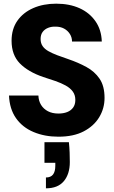

<svg xmlns="http://www.w3.org/2000/svg" viewBox="-20 -732 619 1045"><path d="M298 12Q223 12 162.5 -13.5Q102 -39 67 -89Q32 -139 29 -212H189Q190 -183 203.5 -161Q217 -139 241 -126.5Q265 -114 298 -114Q325 -114 345.5 -122Q366 -130 378 -146.5Q390 -163 390 -188Q390 -215 376 -234Q362 -253 337.5 -266.5Q313 -280 281.5 -291Q250 -302 215 -313Q133 -341 88 -387Q43 -433 43 -510Q43 -574 74.5 -619Q106 -664 161 -688Q216 -712 286 -712Q358 -712 412.5 -687.5Q467 -663 499.5 -616.5Q532 -570 534 -506H372Q372 -529 360 -547.5Q348 -566 328.5 -576.5Q309 -587 283 -587Q261 -588 242 -580.5Q223 -573 212 -558Q201 -543 201 -520Q201 -497 212 -481Q223 -465 243.5 -453.5Q264 -442 291.5 -431.5Q319 -421 352 -410Q405 -392 450 -367.5Q495 -343 522 -303.5Q549 -264 549 -199Q549 -142 520 -94Q491 -46 435.5 -17Q380 12 298 12ZM230 293V234Q256 234 268.5 218Q281 202 281 170V154H222V42H355Q358 71 359 98Q360 125 360 150Q360 215 327.5 254Q295 293 230 293Z"/></svg>

Font: DM Sans 36pt Black
Style: Regular
Weight: 900
Designer: Colophon Foundry, Jonny Pinhorn
Foundry: Colophon Foundry
Version: Version 4.004;gftools[0.9.30]